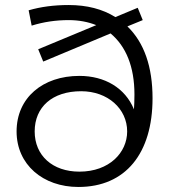

<svg xmlns="http://www.w3.org/2000/svg" viewBox="-20 -738 673 764"><path d="M292 6C480 6 587 -128 587 -347C587 -472 554 -568 487 -633L548 -658L528 -707L439 -670C388 -702 326 -718 253 -718C195 -718 142 -711 94 -697L106 -636C154 -651 203 -658 253 -658C294 -658 330 -651 363 -638L132 -542L152 -493L420 -605C481 -554 515 -473 515 -362C515 -337 514 -317 513 -303C478 -388 397 -436 296 -436C150 -436 46 -349 46 -215C46 -83 151 6 292 6ZM303 -375C409 -375 486 -305 486 -215C486 -131 415 -55 296 -55C189 -55 118 -119 118 -215C118 -312 188 -375 303 -375Z"/></svg>

Font: Malon Grotesk
Style: Regular
Weight: 400
Designer: Julieta Ulanovsky
Foundry: Julieta Ulanovsky
Version: Version 7.200